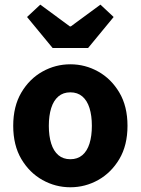

<svg xmlns="http://www.w3.org/2000/svg" viewBox="-20 -780 595 812"><path d="M277.5 12Q214.8 12 159.7 -18.7Q104.6 -49.5 70.2 -107.5Q35.9 -165.6 35.9 -247.9Q35.9 -330.4 70.2 -388.5Q104.6 -446.7 159.7 -477.4Q214.8 -508.1 277.5 -508.1Q340.3 -508.1 395.3 -477.4Q450.3 -446.7 484.8 -388.5Q519.2 -330.4 519.2 -247.9Q519.2 -165.6 484.8 -107.5Q450.3 -49.5 395.3 -18.7Q340.3 12 277.5 12ZM277.5 -106.6Q307.9 -106.6 328.3 -123.9Q348.7 -141.2 358.6 -173.1Q368.5 -205 368.5 -247.9Q368.5 -290.8 358.6 -322.8Q348.7 -354.7 328.3 -372.1Q307.9 -389.5 277.5 -389.5Q247.1 -389.5 226.8 -372.1Q206.5 -354.7 196.5 -322.8Q186.5 -290.8 186.5 -247.9Q186.5 -205 196.5 -173.1Q206.5 -141.2 226.8 -123.9Q247.1 -106.6 277.5 -106.6ZM202.6 -576.9 94.4 -708.1 150.4 -760.4 275.5 -668.3H279.5L404.7 -760.4L460.6 -708.1L352.5 -576.9Z"/></svg>

Font: Source Sans Variable
Style: Regular
Weight: 200
Designer: Paul D. Hunt
Foundry: Adobe Systems Incorporated
Version: Version 3.006;hotconv 1.0.111;makeotfexe 2.5.65597